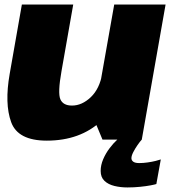

<svg xmlns="http://www.w3.org/2000/svg" viewBox="-20 -613 753 843"><path d="M430 0H602.5L707 -593H481.5L392.5 -90ZM301.5 -593H76L22.5 -288.5Q-0.5 -158 29 -76.8Q58.5 4.5 185.5 4.5Q332 4.5 424.8 -82Q517.5 -168.5 532 -251.5L429 -290.5Q417.5 -223.5 378.8 -186.5Q340 -149.5 296 -149.5Q257 -149.5 245 -177.2Q233 -205 250 -300.5ZM539.5 210Q568.5 210 595.2 207.2Q622 204.5 641.5 200.8Q661 197 666.5 195L686 87Q679.5 89.5 663.5 93.5Q647.5 97.5 628.2 100.2Q609 103 591.5 103Q573.5 103 565.2 97Q557 91 557 81.5Q557 71 565 55.2Q573 39.5 583.8 24Q594.5 8.5 602.5 0H495Q478 15.5 461 38Q444 60.5 433 86.2Q422 112 422 137.5Q422 165.5 438.8 181.2Q455.5 197 482.5 203.5Q509.5 210 539.5 210Z"/></svg>

Font: Anybody Black
Style: Italic
Weight: 900
Italic angle: -10°
Designer: Tyler Finck
Foundry: Etcetera Type Company
Version: Version 1.113;gftools[0.9.25]